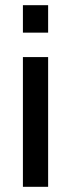

<svg xmlns="http://www.w3.org/2000/svg" viewBox="-20 -720 274 740"><path d="M68.3 0V-500H165.5V0ZM68.3 -594.2V-700H165.5V-594.2Z"/></svg>

Font: Titillium Web SemiBold
Style: Regular
Weight: 600
Designer: Mohamed Gaber, Accademia di Belle Arti di Urbino
Foundry: Kief Type Foundry, Accademia di Belle Arti di Urbino
Version: Version 3.000; ttfautohint (v1.8.4)